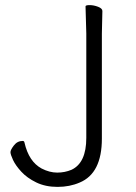

<svg xmlns="http://www.w3.org/2000/svg" viewBox="-20 -720 532 752"><path d="M381 -677 379 -588V-177Q379 -41 292 -5Q253 12 205.5 12Q158 12 122 -5.5Q86 -23 63.5 -47.5Q41 -72 31 -93.5Q21 -115 21 -124Q21 -133 34.5 -150.5Q48 -168 69 -168Q75 -168 76 -161Q93 -87 143 -60Q174 -44 204 -44Q234 -44 260 -55Q318 -82 318 -180V-589L315 -695Q315 -700 331 -700Q347 -700 364 -693.5Q381 -687 381 -677Z"/></svg>

Font: LXGW WenKai Lite Light
Style: Regular
Weight: 300
Designer: LXGW / Fontworks Inc.
Foundry: LXGW / Fontworks Inc.
Version: Version 1.511; March 25, 2025